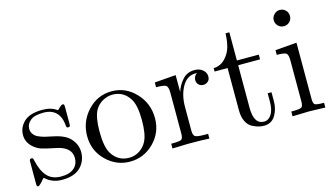

<svg xmlns="http://www.w3.org/2000/svg" viewBox="-79 -934 2109 1211"><g transform="rotate(-15 975.0 -329.0)"><path d="M33 -13V-145Q33 -156 33.5 -160Q34 -164 37 -167Q40 -170 46 -170Q53 -170 55.5 -167Q58 -164 60 -153Q75 -84 107.5 -47.5Q140 -11 199 -11Q255 -11 283.5 -36Q312 -61 312 -102Q312 -175 208 -194Q148 -206 123 -214Q98 -222 76 -240Q33 -275 33 -325Q33 -375 71 -411.5Q109 -448 193 -448Q249 -448 287 -420Q298 -429 304 -436Q317 -448 324 -448Q332 -448 333.5 -443Q335 -438 335 -424V-323Q335 -312 334.5 -308Q334 -304 331 -301.5Q328 -299 322 -299Q311 -299 310 -308Q302 -429 193 -429Q134 -429 107.5 -406.5Q81 -384 81 -353Q81 -336 89 -323Q97 -310 107.5 -302.5Q118 -295 137.5 -288Q157 -281 169 -278.5Q181 -276 204 -271Q284 -256 318 -223Q360 -181 360 -128Q360 -69 320 -29Q280 11 199 11Q134 11 89 -32Q83 -26 78.5 -21Q74 -16 72.5 -14Q71 -12 70.5 -11Q70 -10 69 -9Q49 11 44 11Q36 11 34.5 6Q33 1 33 -13Z M644 -448Q735 -448 800 -379Q865 -310 865 -214Q865 -120 799.5 -54.5Q734 11 643 11Q554 11 488 -54Q422 -119 422 -214Q422 -309 486.5 -378.5Q551 -448 644 -448ZM505 -222Q505 -125 530 -81Q569 -14 644 -14Q681 -14 712 -34Q743 -54 760 -88Q782 -132 782 -222Q782 -318 756 -361Q717 -426 643 -426Q611 -426 579.5 -409Q548 -392 529 -359Q505 -315 505 -222Z M922 0V-31Q975 -31 987.5 -37.5Q1000 -44 1000 -76V-344Q1000 -381 987 -390.5Q974 -400 922 -400V-431L1061 -442V-332Q1075 -375 1105 -408.5Q1135 -442 1184 -442Q1216 -442 1237 -424Q1258 -406 1258 -381Q1258 -359 1244.5 -348Q1231 -337 1215 -337Q1197 -337 1184.5 -348.5Q1172 -360 1172 -380Q1172 -392 1177.5 -401.5Q1183 -411 1187.5 -414.5Q1192 -418 1195 -419Q1193 -420 1184 -420Q1129 -420 1097.5 -365Q1066 -310 1066 -232V-78Q1066 -49 1078 -40Q1090 -31 1142 -31H1163V0Q1123 -3 1036 -3Q1024 -3 1005 -2.5Q986 -2 961 -1Q936 0 922 0Z M1304 -400V-422Q1350 -424 1380.5 -456.5Q1411 -489 1421.5 -529Q1432 -569 1433 -615H1458V-431H1601V-400H1458V-122Q1458 -14 1525 -14Q1554 -14 1573 -43.5Q1592 -73 1592 -126V-181H1617V-124Q1617 -70 1592 -29.5Q1567 11 1518 11Q1500 11 1482 6.5Q1464 2 1441 -10Q1418 -22 1403.5 -51.5Q1389 -81 1389 -124V-400Z M1706 0V-31Q1759 -31 1771.5 -37.5Q1784 -44 1784 -76V-345Q1784 -382 1771.5 -391Q1759 -400 1710 -400V-431L1850 -442V-75Q1850 -45 1860.5 -38Q1871 -31 1920 -31V0Q1818 -3 1816 -3Q1802 -3 1706 0ZM1748 -616Q1748 -636 1763.5 -652.5Q1779 -669 1801 -669Q1823 -669 1838.5 -654Q1854 -639 1854 -616Q1854 -593 1838.5 -578Q1823 -563 1801 -563Q1778 -563 1763 -579Q1748 -595 1748 -616Z"/></g></svg>

Font: CMU Serif
Style: Roman
Weight: 500
Version: Version 0.7.0